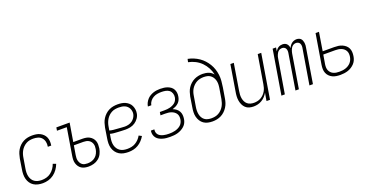

<svg xmlns="http://www.w3.org/2000/svg" viewBox="-32 -1422 4064 2118"><g transform="rotate(-20 2000.0 -363.5)"><path d="M208 8Q179 8 151.5 2Q124 -4 101.5 -18.5Q79 -33 64 -55Q49 -77 42 -103.5Q35 -130 35.5 -158.5Q36 -187 41 -215L60 -335Q65 -360 72.5 -385Q80 -410 94 -433Q108 -456 128 -475Q148 -494 172 -506Q196 -518 221.5 -523Q247 -528 272 -528Q296 -528 319.5 -524.5Q343 -521 363.5 -511Q384 -501 400.5 -485Q417 -469 426 -448.5Q435 -428 437 -404Q439 -380 435 -356Q435 -355 435 -353.5Q435 -352 435 -351H395Q395 -352 395 -353Q395 -354 395 -355Q400 -383 394 -410Q388 -437 370.5 -456.5Q353 -476 326.5 -483.5Q300 -491 272 -491Q251 -491 230 -487Q209 -483 189.5 -472Q170 -461 154 -445Q138 -429 127 -410Q116 -391 109.5 -370.5Q103 -350 100 -329L80 -209Q76 -187 75.5 -164Q75 -141 80 -120Q85 -99 96 -81Q107 -63 124.5 -51Q142 -39 163.5 -34Q185 -29 208 -29Q235 -29 263 -36.5Q291 -44 314.5 -62Q338 -80 355 -104.5Q372 -129 381 -156L417 -143Q405 -111 384.5 -82Q364 -53 335.5 -32Q307 -11 273.5 -1.5Q240 8 208 8Z M744 8Q722 8 700.5 3.5Q679 -1 661.5 -12Q644 -23 632 -40.5Q620 -58 614 -78.5Q608 -99 608.5 -121Q609 -143 613 -166L665 -483H550L556 -520H712L676 -304H782Q804 -304 825.5 -300.5Q847 -297 865 -287Q883 -277 897 -261.5Q911 -246 918 -226Q925 -206 925 -184Q925 -162 922 -140Q917 -109 902.5 -79.5Q888 -50 862.5 -29.5Q837 -9 806 -0.5Q775 8 744 8ZM745 -29Q769 -29 793 -36Q817 -43 836.5 -59.5Q856 -76 867 -99Q878 -122 882 -145Q885 -161 885 -177.5Q885 -194 880 -208.5Q875 -223 865.5 -235Q856 -247 842.5 -254.5Q829 -262 813.5 -265Q798 -268 782 -268H670L652 -160Q649 -143 648.5 -126.5Q648 -110 652 -95Q656 -80 664 -66.5Q672 -53 684.5 -44Q697 -35 712.5 -32Q728 -29 745 -29Z M1213 8Q1184 8 1156 2.5Q1128 -3 1105 -17.5Q1082 -32 1066 -54Q1050 -76 1042.5 -102.5Q1035 -129 1035.5 -157.5Q1036 -186 1041 -215L1060 -335Q1065 -361 1073 -386Q1081 -411 1095.5 -434Q1110 -457 1130.5 -476Q1151 -495 1175.5 -507Q1200 -519 1225.5 -523.5Q1251 -528 1277 -528Q1301 -528 1324 -524.5Q1347 -521 1367.5 -511.5Q1388 -502 1404.5 -487Q1421 -472 1430.5 -452Q1440 -432 1443.5 -409Q1447 -386 1443 -363Q1439 -334 1421 -308Q1403 -282 1377.5 -265Q1352 -248 1322.5 -242Q1293 -236 1265 -236Q1242 -236 1219.5 -237.5Q1197 -239 1174.5 -240Q1152 -241 1130 -243Q1108 -245 1087 -251L1080 -209Q1076 -186 1075.5 -163Q1075 -140 1080.5 -119Q1086 -98 1098 -80Q1110 -62 1128 -50Q1146 -38 1168 -33.5Q1190 -29 1213 -29Q1237 -29 1261.5 -34Q1286 -39 1308 -52Q1330 -65 1348 -84Q1366 -103 1378 -125L1411 -108Q1396 -82 1374.5 -59Q1353 -36 1326.5 -20.5Q1300 -5 1271 1.5Q1242 8 1213 8ZM1270 -270Q1292 -270 1314 -275.5Q1336 -281 1355 -294Q1374 -307 1387 -327Q1400 -347 1404 -368Q1407 -386 1404 -403.5Q1401 -421 1393.5 -435.5Q1386 -450 1373.5 -461.5Q1361 -473 1345.5 -479.5Q1330 -486 1312.5 -488.5Q1295 -491 1277 -491Q1256 -491 1234.5 -487.5Q1213 -484 1193 -473.5Q1173 -463 1156.5 -447Q1140 -431 1128.5 -411.5Q1117 -392 1110 -371Q1103 -350 1100 -329L1093 -288Q1114 -282 1136 -279.5Q1158 -277 1180.5 -276Q1203 -275 1225.5 -272.5Q1248 -270 1270 -270Z M1702 8Q1680 8 1658 6Q1636 4 1615 -2Q1594 -8 1575.5 -18Q1557 -28 1544 -44Q1531 -60 1525.5 -81Q1520 -102 1523 -124Q1524 -126 1524 -127Q1524 -128 1524 -130H1564Q1564 -129 1564 -128Q1564 -127 1564 -126Q1561 -109 1565.5 -93Q1570 -77 1580.5 -65.5Q1591 -54 1605.5 -47Q1620 -40 1636 -36Q1652 -32 1668.5 -30.5Q1685 -29 1702 -29Q1719 -29 1737 -30.5Q1755 -32 1772.5 -36.5Q1790 -41 1807 -49Q1824 -57 1838 -69Q1852 -81 1860.5 -98Q1869 -115 1872 -132Q1875 -151 1873 -169Q1871 -187 1861.5 -201.5Q1852 -216 1838 -226Q1824 -236 1807 -242Q1790 -248 1772 -250Q1754 -252 1735 -252H1681L1687 -289H1742Q1758 -289 1774 -290.5Q1790 -292 1806 -296Q1822 -300 1838 -307.5Q1854 -315 1867 -326Q1880 -337 1887.5 -352.5Q1895 -368 1898 -384Q1902 -409 1894 -432Q1886 -455 1868 -468.5Q1850 -482 1826 -486.5Q1802 -491 1777 -491Q1753 -491 1729 -487Q1705 -483 1682.5 -470.5Q1660 -458 1644 -437Q1628 -416 1624 -392Q1624 -392 1624 -391.5Q1624 -391 1624 -391H1584Q1584 -392 1584 -392Q1584 -392 1584 -393Q1587 -413 1597 -433Q1607 -453 1621.5 -469.5Q1636 -486 1655 -497.5Q1674 -509 1694.5 -516Q1715 -523 1736 -525.5Q1757 -528 1777 -528Q1800 -528 1821.5 -525Q1843 -522 1863 -514.5Q1883 -507 1899.5 -494.5Q1916 -482 1926 -463.5Q1936 -445 1938.5 -423.5Q1941 -402 1937 -380Q1934 -360 1925.5 -341.5Q1917 -323 1901.5 -308.5Q1886 -294 1867.5 -285Q1849 -276 1830 -270Q1852 -262 1870 -248.5Q1888 -235 1899 -216Q1910 -197 1912.5 -173.5Q1915 -150 1911 -126Q1908 -104 1898 -83Q1888 -62 1870.5 -46Q1853 -30 1832 -19Q1811 -8 1789.5 -2Q1768 4 1746 6Q1724 8 1702 8Z M2200 8Q2171 8 2144.5 2Q2118 -4 2096.5 -19Q2075 -34 2061 -56.5Q2047 -79 2040.5 -105Q2034 -131 2035 -159Q2036 -187 2041 -215L2060 -335Q2065 -360 2073 -384.5Q2081 -409 2095 -431Q2109 -453 2129.5 -471.5Q2150 -490 2173.5 -501.5Q2197 -513 2222 -518Q2247 -523 2272 -523Q2290 -523 2308 -520Q2326 -517 2342.5 -511Q2359 -505 2372.5 -494.5Q2386 -484 2397 -471Q2388 -514 2367.5 -552Q2347 -590 2317.5 -620Q2288 -650 2249.5 -670Q2211 -690 2167 -699L2175 -735Q2210 -728 2242.5 -714.5Q2275 -701 2303.5 -681.5Q2332 -662 2355 -637Q2378 -612 2396 -582.5Q2414 -553 2425 -520Q2436 -487 2440.5 -451.5Q2445 -416 2442 -379Q2439 -342 2433 -305L2413 -185Q2409 -159 2401 -134.5Q2393 -110 2378.5 -87Q2364 -64 2344 -45Q2324 -26 2300 -14Q2276 -2 2250.5 3Q2225 8 2200 8ZM2200 -29Q2221 -29 2242 -33Q2263 -37 2282.5 -47.5Q2302 -58 2318.5 -74.5Q2335 -91 2346 -110Q2357 -129 2363.5 -149.5Q2370 -170 2374 -191L2395 -319L2396 -328Q2399 -349 2398 -369Q2397 -389 2391 -407.5Q2385 -426 2374 -441.5Q2363 -457 2347.5 -467.5Q2332 -478 2312.5 -482Q2293 -486 2272 -486Q2252 -486 2231 -482Q2210 -478 2191 -468Q2172 -458 2155.5 -442.5Q2139 -427 2127.5 -408.5Q2116 -390 2109.5 -370Q2103 -350 2100 -329L2080 -209Q2076 -187 2075.5 -165Q2075 -143 2079 -122Q2083 -101 2093 -82.5Q2103 -64 2119.5 -51.5Q2136 -39 2157 -34Q2178 -29 2200 -29Z M2682 8Q2655 8 2630.5 1Q2606 -6 2588 -23Q2570 -40 2559.5 -63Q2549 -86 2545 -111Q2541 -136 2542.5 -162.5Q2544 -189 2549 -215L2599 -520H2639L2588 -209Q2584 -188 2583 -166Q2582 -144 2585.5 -123.5Q2589 -103 2598 -84.5Q2607 -66 2622.5 -53Q2638 -40 2658 -34.5Q2678 -29 2700 -29Q2720 -29 2740.5 -33.5Q2761 -38 2779.5 -48.5Q2798 -59 2813.5 -74.5Q2829 -90 2839.5 -108.5Q2850 -127 2856 -147Q2862 -167 2865 -187L2920 -520H2961L2875 0H2834L2850 -93Q2837 -70 2819 -50.5Q2801 -31 2778.5 -17.5Q2756 -4 2731 2Q2706 8 2682 8Z M3009 0 3095 -520H3135L3128 -477Q3135 -488 3144 -498Q3153 -508 3164 -515Q3175 -522 3187.5 -525Q3200 -528 3212 -528Q3227 -528 3240 -523.5Q3253 -519 3262.5 -509Q3272 -499 3277 -486Q3282 -473 3283 -458Q3289 -473 3298.5 -486Q3308 -499 3320 -508.5Q3332 -518 3347 -523Q3362 -528 3377 -528Q3391 -528 3404.5 -523.5Q3418 -519 3427 -509.5Q3436 -500 3441 -487Q3446 -474 3448 -460Q3450 -446 3449 -431.5Q3448 -417 3445 -403L3379 0H3338L3406 -410Q3409 -424 3408.5 -438.5Q3408 -453 3402.5 -465Q3397 -477 3384.5 -484Q3372 -491 3358 -491Q3347 -491 3336.5 -487.5Q3326 -484 3317 -476.5Q3308 -469 3301.5 -459Q3295 -449 3291 -438.5Q3287 -428 3284 -417.5Q3281 -407 3279 -396L3214 0H3174L3241 -410Q3244 -424 3243.5 -438.5Q3243 -453 3237.5 -465Q3232 -477 3220 -484Q3208 -491 3193 -491Q3183 -491 3172 -487.5Q3161 -484 3152 -476.5Q3143 -469 3137 -459Q3131 -449 3126.5 -438.5Q3122 -428 3119 -417.5Q3116 -407 3115 -396L3049 0Z M3701 8Q3676 8 3652.5 4.5Q3629 1 3608 -9Q3587 -19 3571 -35.5Q3555 -52 3546.5 -73.5Q3538 -95 3537.5 -119Q3537 -143 3541 -168L3599 -520H3639L3604 -304H3737Q3762 -304 3785.5 -301Q3809 -298 3830 -289Q3851 -280 3868.5 -265.5Q3886 -251 3896 -230.5Q3906 -210 3907.5 -186.5Q3909 -163 3905 -138Q3902 -116 3893 -94.5Q3884 -73 3868 -55.5Q3852 -38 3831.5 -25Q3811 -12 3789.5 -5Q3768 2 3745.5 5Q3723 8 3701 8ZM3701 -29Q3719 -29 3737 -31Q3755 -33 3772.5 -38.5Q3790 -44 3806.5 -54Q3823 -64 3835.5 -78Q3848 -92 3855.5 -109Q3863 -126 3866 -144Q3869 -162 3867.5 -180Q3866 -198 3858 -213Q3850 -228 3837 -239Q3824 -250 3807.5 -256.5Q3791 -263 3773.5 -265.5Q3756 -268 3737 -268H3598L3580 -162Q3577 -143 3577.5 -124.5Q3578 -106 3584.5 -90Q3591 -74 3603 -61.5Q3615 -49 3631 -41.5Q3647 -34 3665 -31.5Q3683 -29 3701 -29Z"/></g></svg>

Font: Iosevka SS04 Extralight
Style: Italic
Weight: 200
Italic angle: -9°
Monospace: yes
Designer: Belleve Invis
Foundry: Belleve Invis
Version: Version 19.0.0; ttfautohint (v1.8.4)